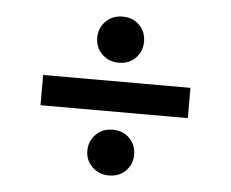

<svg xmlns="http://www.w3.org/2000/svg" viewBox="-40 -557 639 531"><g transform="rotate(5 279.5 -291.5)"><path d="M75 -248V-332H484V-248ZM280 -71Q252 -71 233.5 -89.5Q215 -108 215 -134Q215 -161 233.5 -179.5Q252 -198 280 -198Q309 -198 327 -179.5Q345 -161 345 -134Q345 -108 327 -89.5Q309 -71 280 -71ZM280 -384Q252 -384 233.5 -402.5Q215 -421 215 -448Q215 -475 233.5 -493.5Q252 -512 280 -512Q309 -512 327 -493.5Q345 -475 345 -448Q345 -421 327 -402.5Q309 -384 280 -384Z"/></g></svg>

Font: DM Sans 11pt Medium
Style: Regular
Weight: 500
Version: Version 4.004;gftools[0.9.30]